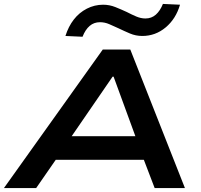

<svg xmlns="http://www.w3.org/2000/svg" viewBox="-38 -957 1023 977"><path d="M-18 0 485 -705H625L903 0H749L671 -204L737 -144H200L288 -205L146 0ZM535 -567 300 -225 268 -264H707L664 -228L540 -567ZM382 -770 295 -774Q310 -822 337.5 -857.5Q365 -893 404 -913Q443 -933 487 -933Q519 -933 549 -921Q579 -909 607 -896Q632 -883 655.5 -873Q679 -863 702 -863Q733 -863 755 -882.5Q777 -902 791 -937L878 -933Q857 -861 805 -817.5Q753 -774 686 -774Q653 -774 623.5 -786.5Q594 -799 565 -813Q541 -824 518 -834Q495 -844 471 -844Q440 -844 418 -825Q396 -806 382 -770Z"/></svg>

Font: Nunito Sans 7pt Expanded
Style: Bold Italic
Weight: 700
Width: 7
Italic angle: -9°
Designer: Vernon Adams
Foundry: Vernon Adams
Version: Version 3.101;gftools[0.9.27]